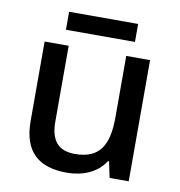

<svg xmlns="http://www.w3.org/2000/svg" viewBox="-79 -759 788 841"><g transform="rotate(10 315.0 -338.0)"><path d="M468 -686H161V-606H468ZM547 -539H441V-266C441 -144 405 -77 294 -77C219 -77 185 -118 185 -202V-539H78V-186C78 -49 147 10 273 10C341 10 407 -15 442 -71H447L462 0H547Z"/></g></svg>

Font: Noto Sans Malayalam Medium
Style: Regular
Weight: 500
Designer: Jelle Bosma - Monotype Design Team
Foundry: Monotype Imaging Inc.
Version: Version 2.104